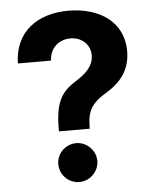

<svg xmlns="http://www.w3.org/2000/svg" viewBox="-53 -782 668 835"><g transform="rotate(-5 281.0 -364.0)"><path d="M190.3 -230.1V-218H324.9V-230.1C325.6 -299.4 350.5 -331.7 406.6 -365.4C473 -404.8 516.3 -457 516.3 -540.5C516.3 -664.8 416.2 -737.2 275.2 -737.2C146.3 -737.2 41.2 -669.7 38 -527.7H182.9C185 -585.6 228 -616.5 274.5 -616.5C322.4 -616.5 361.2 -584.5 361.2 -535.2C361.2 -488.6 327.4 -457.7 283.7 -430C224.1 -392.4 190.7 -354.4 190.3 -230.1ZM175.1 -76C174.7 -28.8 213.4 9.2 260.3 9.2C305.8 9.2 345.2 -28.8 345.5 -76C345.2 -122.5 305.8 -160.5 260.3 -160.5C213.4 -160.5 174.7 -122.5 175.1 -76Z"/></g></svg>

Font: GiG Sans
Style: Bold
Weight: 700
Designer: Andreas Faust
Version: Version 1.100;FEAKit 1.0